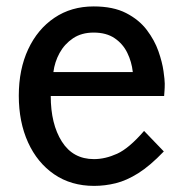

<svg xmlns="http://www.w3.org/2000/svg" viewBox="-20 -582 586 613"><path d="M280.5 11.5Q207 11.5 153 -25.5Q99 -62.5 69.5 -127.5Q40 -192.5 40 -276.5Q40 -360.5 70 -424.8Q100 -489 153.8 -525.2Q207.5 -561.5 279 -561.5Q341.5 -561.5 382.8 -540.2Q424 -519 448.8 -486.2Q473.5 -453.5 485.8 -418.5Q498 -383.5 502 -355Q506 -326.5 506 -315Q506 -301 505.2 -291.8Q504.5 -282.5 504 -275.5H142Q142 -186 177.5 -130Q213 -74 280 -74Q316 -74 354 -91.2Q392 -108.5 440 -164L503 -98.5Q459 -52.5 421.5 -29Q384 -5.5 349.5 3Q315 11.5 280.5 11.5ZM150.5 -352H404Q400.5 -384.5 386.5 -413.2Q372.5 -442 346 -460Q319.5 -478 279 -478Q240.5 -478 213.2 -459.8Q186 -441.5 170.2 -412.8Q154.5 -384 150.5 -352Z"/></svg>

Font: Junction Medium
Style: Regular
Weight: 500
Designer: Caroline Hadilaksono
Foundry: Caroline Hadilaksono, Tyler Finck, The League of Moveable Type
Version: Version 2.000; ttfautohint (v1.8.3)